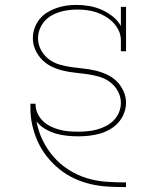

<svg xmlns="http://www.w3.org/2000/svg" viewBox="-20 -548 640 783"><path d="M493 215Q457 215 421 213Q385 211 350.5 203Q316 195 283.5 180Q251 165 223 142.5Q195 120 172.5 92Q150 64 135 31.5Q120 -1 112 -36Q104 -71 104 -107V-125H125V-123Q125 -104 133 -86Q141 -68 155 -54.5Q169 -41 186.5 -32.5Q204 -24 222.5 -19Q241 -14 260.5 -12.5Q280 -11 299 -11Q319 -11 338.5 -13Q358 -15 376.5 -20Q395 -25 413 -34.5Q431 -44 444.5 -58Q458 -72 465.5 -90.5Q473 -109 473 -129Q473 -153 461 -175.5Q449 -198 429 -213Q409 -228 385 -235Q361 -242 336.5 -245.5Q312 -249 287.5 -251.5Q263 -254 239 -259.5Q215 -265 192.5 -275.5Q170 -286 152.5 -303.5Q135 -321 124.5 -344Q114 -367 114 -392Q114 -413 121 -433Q128 -453 141 -469.5Q154 -486 172 -497Q190 -508 209.5 -515Q229 -522 250 -525Q271 -528 292 -528Q318 -528 344 -523.5Q370 -519 394 -508.5Q418 -498 439 -481.5Q460 -465 473 -442V-520H494V-339H473V-384Q473 -404 464.5 -422.5Q456 -441 442 -455.5Q428 -470 410.5 -480.5Q393 -491 374 -497.5Q355 -504 335 -506.5Q315 -509 295 -509Q276 -509 257.5 -506.5Q239 -504 221.5 -498.5Q204 -493 188 -483.5Q172 -474 160 -459.5Q148 -445 141.5 -427.5Q135 -410 135 -392Q135 -367 147 -344.5Q159 -322 178.5 -307Q198 -292 222 -285Q246 -278 270.5 -274.5Q295 -271 319.5 -268.5Q344 -266 368 -260.5Q392 -255 415 -244.5Q438 -234 455.5 -217Q473 -200 483.5 -176.5Q494 -153 494 -129Q494 -107 485.5 -85.5Q477 -64 462 -47.5Q447 -31 427.5 -20Q408 -9 387 -3Q366 3 343.5 5.5Q321 8 299 8Q276 8 252.5 5.5Q229 3 207 -3.5Q185 -10 164.5 -22Q144 -34 129 -53Q136 -13 154 24Q172 61 198.5 91.5Q225 122 259.5 144Q294 166 332.5 178Q371 190 411.5 193Q452 196 493 196H494V215Z"/></svg>

Font: Iosevka Etoile Thin
Style: Regular
Weight: 100
Designer: Belleve Invis
Foundry: Belleve Invis
Version: Version 22.1.2; ttfautohint (v1.8.4)